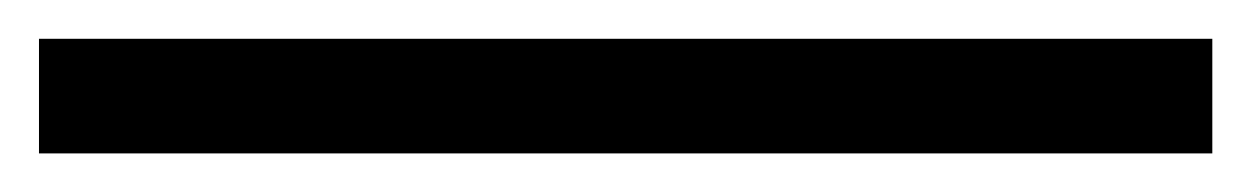

<svg xmlns="http://www.w3.org/2000/svg" viewBox="-26 -1 645 99"><path d="M-5.9 78.1V19H599.1V78.1Z"/></svg>

Font: Source Han Serif TW
Style: Bold
Weight: 700
Designer: Ryoko NISHIZUKA Ë•øÂ°öÊ∂ºÂ≠ê (kana & ideographs); Frank Grie√ühammer (Latin, Greek & Cyrillic); Wenlong ZHANG Âº†ÊñáÈæô 
Foundry: Adobe
Version: Version 2.003;hotconv 1.1.1;makeotfexe 2.6.0